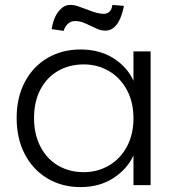

<svg xmlns="http://www.w3.org/2000/svg" viewBox="-20 -756 715 784"><path d="M48 -274Q48 -358 81.5 -421.5Q115 -485 174.5 -519.5Q234 -554 309 -554Q387 -554 443.5 -518Q500 -482 525 -426V-546H595V0H525V-121Q499 -65 442.5 -28.5Q386 8 308 8Q234 8 174.5 -27Q115 -62 81.5 -126Q48 -190 48 -274ZM525 -273Q525 -339 498 -389Q471 -439 424.5 -466Q378 -493 322 -493Q264 -493 218 -467Q172 -441 145.5 -391.5Q119 -342 119 -274Q119 -207 145.5 -156.5Q172 -106 218 -79.5Q264 -53 322 -53Q378 -53 424.5 -80Q471 -107 498 -157Q525 -207 525 -273ZM191 -637Q193 -651 198 -668Q203 -685 212.5 -700Q222 -715 235.5 -725.5Q249 -736 267 -736Q282 -736 297 -731Q312 -726 327.5 -720Q343 -714 360 -708Q377 -702 395 -700Q433 -695 439 -736L486 -732Q483 -716 477.5 -698Q472 -680 463 -665Q454 -650 441 -640.5Q428 -631 410 -631Q394 -631 379.5 -637Q365 -643 350 -650.5Q335 -658 319.5 -664Q304 -670 286 -670Q270 -670 257.5 -659Q245 -648 240 -630Z"/></svg>

Font: Fz Poppins Light
Style: Regular
Weight: 300
Designer: Ninad Kale (Devanagari), Jonny Pinhorn (Latin)
Foundry: Indian Type Foundry
Version: Vit hóa bi Vntype.Com & FontZin.Com